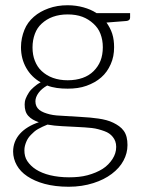

<svg xmlns="http://www.w3.org/2000/svg" viewBox="-20 -526 556 732"><path d="M238 -506C211 -506 187 -502 165 -494C143 -486 125 -476 109 -462C93 -448 81 -432 73 -412C65 -392 60 -370 60 -346C60 -316 67 -290 80 -267C93 -244 111 -226 135 -212C125 -207 117 -201 109 -194C101 -187 95 -181 90 -173C85 -165 81 -158 78 -150C75 -142 74 -135 74 -128C74 -109 78 -95 88 -84C98 -73 111 -66 128 -60C98 -50 73 -35 56 -16C39 3 30 26 30 52C30 70 35 88 44 104C53 120 66 134 84 146C102 158 124 168 150 175C176 182 207 186 242 186C276 186 308 181 336 172C364 163 386 152 406 137C426 122 441 105 451 86C461 67 466 48 466 27C466 5 462 -13 452 -27C442 -41 428 -50 412 -58C396 -66 376 -71 355 -74C334 -77 313 -79 291 -80C269 -81 247 -83 226 -84C205 -85 186 -86 170 -90C154 -94 140 -99 130 -107C120 -115 115 -126 115 -140C115 -150 119 -161 127 -172C135 -183 146 -192 160 -200C183 -191 209 -188 238 -188C264 -188 288 -191 310 -199C332 -207 350 -217 366 -231C382 -245 393 -261 402 -281C411 -301 415 -322 415 -346C415 -364 413 -381 408 -397C403 -413 395 -427 386 -440L462 -446C471 -447 476 -451 476 -459V-476H348C333 -486 316 -493 298 -498C280 -503 260 -506 238 -506ZM423 34C423 51 418 66 409 80C400 94 387 108 371 118C355 128 336 136 314 142C292 148 268 150 243 150C216 150 192 147 171 142C150 137 131 129 117 120C103 111 92 100 84 88C76 76 73 62 73 47C73 35 76 25 80 15C84 5 90 -4 98 -12C106 -20 114 -28 125 -34C136 -40 148 -46 161 -51C178 -48 196 -46 216 -45C236 -44 254 -43 274 -42C294 -41 312 -40 330 -38C348 -36 364 -31 378 -26C392 -21 402 -14 410 -4C418 6 423 18 423 34ZM238 -220C217 -220 199 -223 182 -229C165 -235 151 -244 139 -255C127 -266 119 -279 113 -294C107 -309 104 -326 104 -345C104 -364 107 -381 113 -397C119 -413 127 -425 139 -436C151 -447 165 -456 182 -462C199 -468 217 -471 238 -471C259 -471 278 -468 294 -462C310 -456 324 -447 336 -436C348 -425 357 -413 363 -397C369 -381 372 -365 372 -346C372 -327 369 -309 363 -294C357 -279 348 -266 337 -255C326 -244 312 -235 295 -229C278 -223 259 -220 238 -220Z"/></svg>

Font: SVN-Aleo
Style: Light
Weight: 300
Designer: Alessio Laiso
Version: Version 1.2.2